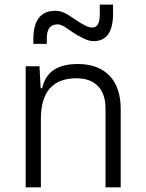

<svg xmlns="http://www.w3.org/2000/svg" viewBox="-20 -801 626 821"><path d="M431.2 0H496.1V-336.9C496.1 -458 429.2 -527.3 313 -527.3C225.1 -527.3 175.3 -493.2 160.6 -423.8H153.8L148.9 -517.6H89.8V0H154.8V-292.5C154.8 -409.2 206.5 -466.3 307.6 -466.3C385.3 -466.3 431.2 -420.4 431.2 -338.4ZM122.6 -613.3H180.2V-637.7C180.2 -677.2 195.3 -696.8 226.1 -696.8C247.1 -696.8 269.5 -676.8 291.5 -662.6C326.2 -640.6 355.5 -625 379.4 -625C435.5 -625 463.4 -664.1 463.4 -742.2V-781.2H406.7V-737.3C406.7 -701.2 395.5 -683.1 373.5 -683.1C357.4 -683.1 332.5 -696.3 297.4 -720.2C270.5 -739.3 246.1 -754.9 217.3 -754.9C153.8 -754.9 122.6 -714.4 122.6 -632.8Z"/></svg>

Font: Cascadia Mono Light
Style: Regular
Weight: 300
Monospace: yes
Designer: Aaron Bell
Foundry: Saja Typeworks
Version: Version 2404.023